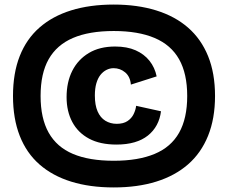

<svg xmlns="http://www.w3.org/2000/svg" viewBox="-20 -728 999 842"><path d="M479 94Q374 94 292 68.5Q210 43 153 -7Q96 -57 66.5 -132.5Q37 -208 37 -307Q37 -407 66.5 -482Q96 -557 153 -607Q210 -657 292 -682.5Q374 -708 479 -708Q582 -708 664.5 -682.5Q747 -657 804.5 -607Q862 -557 892.5 -482Q923 -407 923 -307Q923 -208 892.5 -132.5Q862 -57 804.5 -7Q747 43 665 68.5Q583 94 479 94ZM479 -23Q586 -23 658 -53Q730 -83 765.5 -146Q801 -209 801 -307Q801 -405 765.5 -468Q730 -531 658 -561.5Q586 -592 479 -592Q371 -592 300 -561.5Q229 -531 193.5 -468.5Q158 -406 158 -307Q158 -209 193.5 -146Q229 -83 300 -53Q371 -23 479 -23ZM491 -94Q419 -94 370.5 -120Q322 -146 297 -193Q272 -240 272 -302Q272 -368 297 -417.5Q322 -467 369.5 -495.5Q417 -524 485 -524Q537 -524 574.5 -507.5Q612 -491 635.5 -461.5Q659 -432 667 -393L554 -357Q551 -392 529 -410.5Q507 -429 478 -429Q462 -429 447 -421.5Q432 -414 420.5 -399.5Q409 -385 402.5 -362.5Q396 -340 396 -309Q396 -267 408 -239.5Q420 -212 442 -198.5Q464 -185 492 -185Q521 -185 539 -197Q557 -209 566 -227.5Q575 -246 577 -264L686 -240Q682 -207 667.5 -180Q653 -153 628.5 -133.5Q604 -114 569.5 -104Q535 -94 491 -94Z"/></svg>

Font: Bricolage Grotesque
Style: Bold
Weight: 700
Designer: Mathieu Triay
Foundry: Atelier Triay
Version: Version 1.001;gftools[0.9.33.dev8+g029e19f]